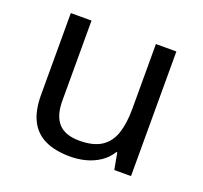

<svg xmlns="http://www.w3.org/2000/svg" viewBox="-100 -651 819 776"><g transform="rotate(20 309.0 -263.0)"><path d="M533 -536V0H461L448 -71H444Q427 -43 400 -25Q373 -7 341 1.5Q309 10 274 10Q210 10 166.5 -10.5Q123 -31 101 -74Q79 -117 79 -185V-536H168V-191Q168 -127 197 -95Q226 -63 287 -63Q347 -63 381.5 -85.5Q416 -108 430.5 -151.5Q445 -195 445 -257V-536Z"/></g></svg>

Font: lbangla85
Style: Book
Weight: 400
Designer: Jelle Bosma - Monotype Design Team
Foundry: Monotype Imaging Inc.
Version: Version 2.003